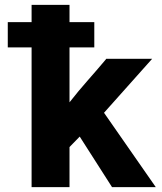

<svg xmlns="http://www.w3.org/2000/svg" viewBox="-20 -770 665 790"><path d="M12 -575H110V0H266V-165L308 -208L441 0H621L408 -306L606 -528H417L415 -525C366 -466 314 -411 266 -349V-575H368V-679H266V-750H110V-679H12Z"/></svg>

Font: Asimov Pro
Style: Blk
Weight: 900
Designer: Google
Version: Version 2.000980; 2014